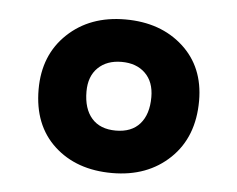

<svg xmlns="http://www.w3.org/2000/svg" viewBox="-35 -781 496 401"><g transform="rotate(5 213.0 -580.0)"><path d="M45 -580Q45 -652 92 -696.5Q139 -741 213 -741Q287 -741 334 -698.5Q381 -656 381 -585Q381 -509 334 -464Q287 -419 213 -419Q138 -419 91.5 -462Q45 -505 45 -580ZM145 -584Q145 -548 162.5 -528Q180 -508 213 -508Q246 -508 263.5 -528Q281 -548 281 -584Q281 -616 262.5 -634Q244 -652 213 -652Q182 -652 163.5 -634Q145 -616 145 -584Z"/></g></svg>

Font: BitterBold
Style: Bold
Weight: 700
Designer: Sol Matas
Foundry: Sol Matas
Version: Version 001.001